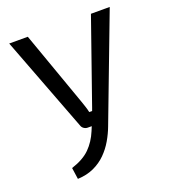

<svg xmlns="http://www.w3.org/2000/svg" viewBox="-128 -582 785 883"><g transform="rotate(-20 264.5 -140.5)"><path d="M510 -487 315 27Q303 59 285 90Q267 121 241.5 146.5Q216 172 181.5 188Q147 204 102 206L94 150Q153 131 185 99Q217 67 236 21L260 -37Q268 -57 276 -81Q284 -105 291 -124L418 -487ZM109 -487 238 -124Q243 -109 248 -94.5Q253 -80 256 -65H279L251 0H225Q215 0 206.5 -6Q198 -12 195 -22L18 -487Z"/></g></svg>

Font: Exo 2
Style: Regular
Weight: 400
Designer: Natanael Gama
Foundry: Natanael Gama
Version: Version 2.010